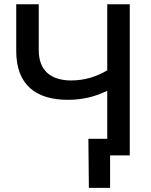

<svg xmlns="http://www.w3.org/2000/svg" viewBox="-20 -748 726 924"><path d="M307.1 -267.6C381.3 -267.6 441.4 -284.7 496.1 -311V-80.1H405.3L407.7 156.2H509.8V0H604.5V-727.5H496.1V-409.7C445.3 -379.4 387.7 -360.8 322.8 -360.8C228.5 -360.8 166.5 -405.3 166.5 -506.3V-727.5H58.1V-502.9C58.1 -338.9 153.3 -267.6 307.1 -267.6Z"/></svg>

Font: Inteeer Medium
Style: Regular
Weight: 500
Designer: Rasmus Andersson
Foundry: rsms
Version: Version 4.001;Glyphs 3.4 (3402)